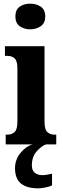

<svg xmlns="http://www.w3.org/2000/svg" viewBox="-20 -788 343 1048"><path d="M145 -628Q111 -628 87.5 -645Q64 -662 64 -698Q64 -735 87.5 -751.5Q111 -768 145 -768Q178 -768 202.5 -751.5Q227 -735 227 -698Q227 -662 202.5 -645Q178 -628 145 -628ZM11 0V-53H21Q45 -53 60 -67.5Q75 -82 75 -125V-415Q75 -455 60 -469Q45 -483 21 -483H7V-536H223V-125Q223 -82 238 -67.5Q253 -53 278 -53H287V0ZM190 240Q126 240 94 213.5Q62 187 62 130Q62 83 92 46.5Q122 10 159 0H231Q205 10 179.5 39Q154 68 154 115Q154 143 170.5 155.5Q187 168 211 168Q232 168 264 160V224Q250 231 226.5 235.5Q203 240 190 240Z"/></svg>

Font: Noto Serif Ethiopic ExtraCondensed ExtraBold
Style: Regular
Weight: 800
Width: 2
Designer: Monotype Design Team
Foundry: Monotype Imaging Inc.
Version: Version 2.102; ttfautohint (v1.8.4.7-5d5b)